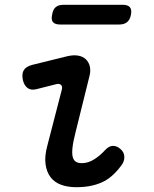

<svg xmlns="http://www.w3.org/2000/svg" viewBox="-20 -769 640 799"><path d="M132 -398Q109 -392 94.5 -403Q80 -414 75 -437Q70 -462 79 -477Q88 -492 114 -499L260 -535Q286 -541 305.5 -537.5Q325 -534 337.5 -522Q350 -510 354 -491.5Q358 -473 352 -451L294 -217Q284 -178 281.5 -153Q279 -128 283 -114.5Q287 -101 296.5 -95.5Q306 -90 320 -90Q346 -90 370.5 -105Q395 -120 416 -143Q433 -162 450 -162Q467 -162 481 -149Q497 -136 497.5 -116Q498 -96 483 -78Q465 -54 445.5 -37Q426 -20 403.5 -10Q381 0 355 5Q329 10 297 10Q262 10 234.5 0Q207 -10 190.5 -31.5Q174 -53 169.5 -86Q165 -119 177 -163L237 -395Q241 -409 234 -415.5Q227 -422 215 -419ZM230 -667Q209 -667 200.5 -677Q192 -687 197 -708Q200 -729 211.5 -739Q223 -749 244 -749H491Q512 -749 520.5 -739Q529 -729 525 -708Q521 -687 509 -677Q497 -667 476 -667Z"/></svg>

Font: Maple Mono NL Medium
Style: Italic
Weight: 500
Italic angle: -10°
Monospace: yes
Designer: subframe7536
Version: Version 7.000